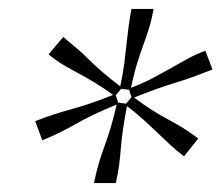

<svg xmlns="http://www.w3.org/2000/svg" viewBox="-20 -764 497 431"><path d="M89 -642Q106 -628 122 -618.5Q138 -609 155 -600Q172 -591 192 -579Q212 -567 238 -548L254 -567Q229 -586 211.5 -601Q194 -616 180.5 -629.5Q167 -643 153 -655Q139 -667 122 -681ZM75 -449Q97 -458 115 -467Q133 -476 150.5 -486Q168 -496 191 -507Q214 -518 246 -531L239 -553Q207 -540 183 -532Q159 -524 139 -518.5Q119 -513 100.5 -507Q82 -501 59 -492ZM240 -353Q245 -375 247.5 -394.5Q250 -414 251.5 -433.5Q253 -453 256.5 -476.5Q260 -500 266 -531L243 -534Q236 -503 229 -479.5Q222 -456 215 -437Q208 -418 202 -398Q196 -378 191 -353ZM275 -744Q271 -722 268.5 -703Q266 -684 264 -665Q262 -646 259 -622Q256 -598 249 -565L273 -562Q280 -596 287 -619Q294 -642 301 -661Q308 -680 314 -699Q320 -718 325 -744ZM393 -413 425 -453Q408 -466 392 -476Q376 -486 359 -495Q342 -504 322 -516.5Q302 -529 277 -548L261 -529Q286 -510 303 -494.5Q320 -479 334 -465.5Q348 -452 361.5 -439.5Q375 -427 393 -413ZM457 -608 441 -650Q419 -642 401 -632Q383 -622 364.5 -611.5Q346 -601 323.5 -589Q301 -577 269 -565L276 -543Q308 -556 332 -564.5Q356 -573 376 -579Q396 -585 415 -592Q434 -599 457 -608Z"/></svg>

Font: Roboto Serif Thin
Style: Italic
Weight: 250
Italic angle: -10°
Version: Version 1.007